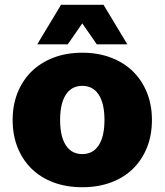

<svg xmlns="http://www.w3.org/2000/svg" viewBox="-20 -773 690 805"><path d="M325 12Q259 12 205 -8Q151 -28 113 -65Q75 -102 54 -154Q33 -206 33 -270Q33 -333 54 -385Q75 -437 113 -474Q151 -511 205 -531.5Q259 -552 325 -552Q391 -552 445 -531.5Q499 -511 537 -474Q575 -437 596 -385Q617 -333 617 -270Q617 -206 596 -154Q575 -102 537 -65Q499 -28 445 -8Q391 12 325 12ZM325 -127Q370 -127 394 -164Q418 -201 418 -270Q418 -339 394 -376Q370 -413 325 -413Q280 -413 256 -376Q232 -339 232 -270Q232 -201 256 -164Q280 -127 325 -127ZM136 -587 236 -753H414L514 -587H386L325 -675L264 -587Z"/></svg>

Font: Geist Black
Style: Regular
Weight: 400
Designer: Basement.studio, Andrés Briganti, Mateo Zaragoza
Foundry: Basement.studio, Vercel, Andrés Briganti, Guido Ferreyra, Mateo Zaragoza
Version: Version 1.401